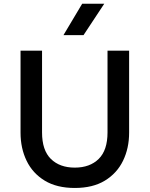

<svg xmlns="http://www.w3.org/2000/svg" viewBox="-20 -964 780 1000"><path d="M369.5 15Q276 15 213.2 -23Q150.5 -61 118.8 -126.2Q87 -191.5 87 -273V-700H199V-274Q199 -181.5 245 -136.2Q291 -91 369.5 -91Q448 -91 494 -136.2Q540 -181.5 540 -274V-700H652.5V-273Q652.5 -192 620.8 -126.8Q589 -61.5 526.2 -23.2Q463.5 15 369.5 15ZM310.5 -781 408 -944.5H523L415 -781Z"/></svg>

Font: Geologica Thin Cursive
Style: Regular
Weight: 400
Version: Version 1.010;gftools[0.9.28]